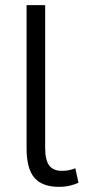

<svg xmlns="http://www.w3.org/2000/svg" viewBox="-20 -713 348 744"><path d="M208 11Q144 11 113.5 -24Q83 -59 83 -138V-693H155V-140Q155 -93 170.5 -72Q186 -51 220 -51Q248 -51 272 -61L284 -5Q270 2 250.5 6.5Q231 11 208 11Z"/></svg>

Font: Ubuntu Sans Condensed
Style: Regular
Weight: 400
Width: 3
Designer: Dalton Maag Ltd
Foundry: Dalton Maag Ltd
Version: Version 1.006; ttfautohint (v1.8.4.7-5d5b)